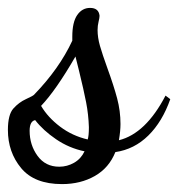

<svg xmlns="http://www.w3.org/2000/svg" viewBox="-40 -415 451 486"><path d="M-20 -86Q-20 -125 -6 -140.5Q8 -156 25.5 -164Q43 -172 46 -175Q110 -241 143 -312V-322Q143 -359 155.5 -377Q168 -395 188 -395Q210 -395 212 -375Q212 -370 209.5 -360Q207 -350 207 -339Q207 -320 213 -299Q219 -278 232 -242Q248 -198 256.5 -166Q265 -134 265 -101Q265 -84 261 -60Q329 -77 379 -173L391 -164Q371 -107 335.5 -72Q300 -37 252 -30Q236 10 200 30.5Q164 51 117 51Q47 51 13.5 10.5Q-20 -30 -20 -86ZM185 -93Q184 -125 178 -156Q172 -187 160 -236L151 -272Q102 -187 64 -147Q81 -118 112 -94.5Q143 -71 182 -62Q185 -71 185 -93ZM174 -32Q135 -40 102 -62.5Q69 -85 49 -111Q35 -108 35 -84Q35 -48 55 -20.5Q75 7 110 7Q130 7 147.5 -3Q165 -13 174 -32Z"/></svg>

Font: Dancing Script
Style: Bold
Weight: 700
Designer: Pablo Impallari
Foundry: Pablo Impallari
Version: Version 2.000